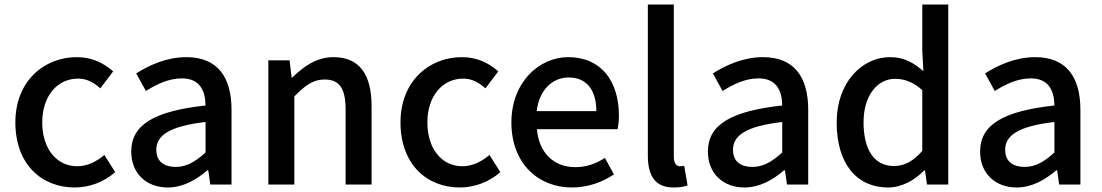

<svg xmlns="http://www.w3.org/2000/svg" viewBox="-20 -817 4879 850"><path d="M311 13C374 13 439 -10 490 -55L442 -131C409 -103 368 -81 322 -81C231 -81 167 -158 167 -275C167 -391 233 -469 326 -469C363 -469 394 -453 424 -426L481 -501C441 -536 390 -564 320 -564C175 -564 48 -458 48 -275C48 -92 162 13 311 13Z M723 13C789 13 848 -20 898 -63H902L911 0H1005V-331C1005 -477 942 -564 805 -564C717 -564 640 -528 583 -492L626 -414C673 -444 727 -470 785 -470C866 -470 889 -414 890 -350C661 -325 561 -264 561 -146C561 -49 628 13 723 13ZM758 -78C709 -78 672 -100 672 -154C672 -216 727 -258 890 -277V-142C845 -101 806 -78 758 -78Z M1168 0H1283V-390C1331 -439 1366 -465 1417 -465C1482 -465 1510 -427 1510 -332V0H1625V-346C1625 -486 1573 -564 1456 -564C1381 -564 1325 -523 1274 -474H1271L1262 -550H1168Z M2016 13C2079 13 2144 -10 2195 -55L2147 -131C2114 -103 2073 -81 2027 -81C1936 -81 1872 -158 1872 -275C1872 -391 1938 -469 2031 -469C2068 -469 2099 -453 2129 -426L2186 -501C2146 -536 2095 -564 2025 -564C1880 -564 1753 -458 1753 -275C1753 -92 1867 13 2016 13Z M2512 13C2584 13 2647 -11 2698 -45L2658 -118C2618 -92 2576 -77 2527 -77C2432 -77 2366 -140 2357 -245H2714C2717 -259 2720 -281 2720 -304C2720 -459 2641 -564 2495 -564C2367 -564 2244 -453 2244 -275C2244 -93 2363 13 2512 13ZM2356 -325C2367 -421 2428 -474 2497 -474C2577 -474 2620 -419 2620 -325Z M2962 13C2991 13 3010 9 3024 4L3009 -83C2999 -81 2995 -81 2990 -81C2976 -81 2963 -92 2963 -123V-797H2848V-129C2848 -40 2879 13 2962 13Z M3276 13C3342 13 3401 -20 3451 -63H3455L3464 0H3558V-331C3558 -477 3495 -564 3358 -564C3270 -564 3193 -528 3136 -492L3179 -414C3226 -444 3280 -470 3338 -470C3419 -470 3442 -414 3443 -350C3214 -325 3114 -264 3114 -146C3114 -49 3181 13 3276 13ZM3311 -78C3262 -78 3225 -100 3225 -154C3225 -216 3280 -258 3443 -277V-142C3398 -101 3359 -78 3311 -78Z M3911 13C3973 13 4030 -20 4071 -62H4075L4084 0H4178V-797H4063V-593L4068 -502C4023 -540 3983 -564 3920 -564C3797 -564 3684 -453 3684 -275C3684 -92 3773 13 3911 13ZM3938 -82C3852 -82 3803 -151 3803 -276C3803 -395 3865 -468 3942 -468C3983 -468 4022 -455 4063 -418V-149C4023 -103 3984 -82 3938 -82Z M4481 13C4547 13 4606 -20 4656 -63H4660L4669 0H4763V-331C4763 -477 4700 -564 4563 -564C4475 -564 4398 -528 4341 -492L4384 -414C4431 -444 4485 -470 4543 -470C4624 -470 4647 -414 4648 -350C4419 -325 4319 -264 4319 -146C4319 -49 4386 13 4481 13ZM4516 -78C4467 -78 4430 -100 4430 -154C4430 -216 4485 -258 4648 -277V-142C4603 -101 4564 -78 4516 -78Z"/></svg>

Font: Noto Sans JP Medium
Style: Regular
Weight: 500
Designer: Ryoko NISHIZUKA  (kana, bopomofo & ideographs); Paul D. Hunt (Latin, Greek & Cyrillic); Sandoll Communications , Soo-you
Foundry: Adobe
Version: Version 2.002;hotconv 1.0.116;makeotfexe 2.5.65601